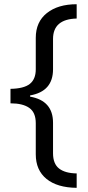

<svg xmlns="http://www.w3.org/2000/svg" viewBox="-20 -734 419 912"><path d="M231.9 -5.9Q231.9 43.9 260.5 66.4Q289.1 88.9 344.2 89.8V158.2Q251.5 157.2 200.7 115.7Q149.9 74.2 149.9 -1V-148.9Q149.9 -199.7 119.1 -221.4Q88.4 -243.2 29.8 -243.2V-312Q93.3 -313 121.6 -335.4Q149.9 -357.9 149.9 -404.8V-554.2Q149.9 -629.9 202.6 -671.9Q255.4 -713.9 344.2 -713.9V-646Q231.9 -643.1 231.9 -548.8V-404.8Q231.9 -299.8 123 -280.8V-274.9Q231.9 -255.9 231.9 -150.9Z"/></svg>

Font: Zoram GWebM
Style: Regular
Weight: 400
Foundry: Ascender Corporation
Version: Version 1.000